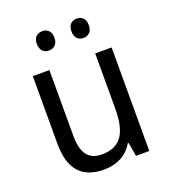

<svg xmlns="http://www.w3.org/2000/svg" viewBox="-135 -825 828 934"><g transform="rotate(-20 279.5 -358.0)"><path d="M145 -676C145 -642 165 -626 191 -626C215 -626 236 -642 236 -676C236 -711 215 -726 191 -726C165 -726 145 -711 145 -676ZM324 -676C324 -642 344 -626 369 -626C394 -626 414 -642 414 -676C414 -711 394 -726 369 -726C344 -726 324 -711 324 -676ZM481 -536H396V-255C396 -129 361 -63 259 -63C191 -63 159 -106 159 -195V-536H73V-186C73 -56 128 10 245 10C307 10 365 -16 395 -71H400L412 0H481Z"/></g></svg>

Font: Noto Sans Georgian SemiCondensed
Style: Regular
Weight: 400
Width: 4
Designer: Monotype Design Team, Akaki Razmadze
Foundry: Google LLC
Version: Version 2.005